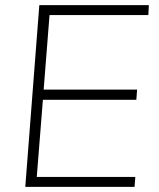

<svg xmlns="http://www.w3.org/2000/svg" viewBox="-20 -732 623 752"><path d="M174 -673 151 -381H517L514 -341H148L124 -39H510L507 0H79L134 -712H563L561 -673Z"/></svg>

Font: Muli ExtraLight
Style: Italic
Weight: 275
Italic angle: -4.541°
Designer: Vernon Adams
Foundry: Vernon Adams
Version: Version 2.001